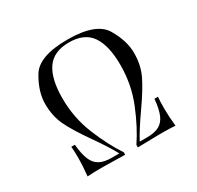

<svg xmlns="http://www.w3.org/2000/svg" viewBox="-154 -900 1105 1078"><g transform="rotate(-30 398.0 -361.0)"><path d="M124 -189.9H147Q152.8 -126 168 -90.3Q183.1 -54.7 212.2 -38.8Q241.2 -22.9 291 -22.9H338.9Q308.1 -81.1 242.4 -174.3Q176.8 -267.6 147 -329.8Q117.2 -392.1 117.2 -471.2Q117.2 -550.3 168.5 -636.2Q219.7 -722.2 405.3 -722.2Q590.8 -722.2 641.8 -636Q692.9 -549.8 692.9 -470.7Q692.9 -391.6 662.8 -329.3Q632.8 -267.1 567.4 -174.1Q502 -81.1 471.2 -22.9H519Q568.8 -22.9 597.9 -38.8Q627 -54.7 642.1 -90.3Q657.2 -126 663.1 -189.9H686Q683.1 -163.1 683.1 -114.3Q683.1 -65.4 689.9 0Q661.1 -2.9 587.9 -2.9L445.8 0V-16.1Q501 -97.7 546.9 -210.7Q592.8 -323.7 592.8 -449.7Q592.8 -575.7 548.8 -639.9Q504.9 -704.1 405.3 -704.1Q305.7 -704.1 261.2 -640.1Q216.8 -576.2 216.8 -450.2Q216.8 -324.2 262.5 -211.7Q308.1 -99.1 363.8 -16.1V0L222.2 -2.9Q148.9 -2.9 120.1 0Q127 -65.4 127 -114.3Q127 -163.1 124 -189.9Z"/></g></svg>

Font: PlayfairDisplay-Italic
Style: Italic
Weight: 400
Italic angle: -14°
Designer: Claus Eggers Sørensen
Foundry: Claus Eggers Sørensen
Version: Version 1.002;PS 001.002;hotconv 1.0.70;makeotf.lib2.5.58329